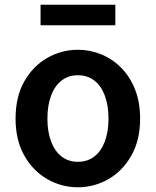

<svg xmlns="http://www.w3.org/2000/svg" viewBox="-20 -780 660 814"><path d="M310 14Q241 14 180.5 -20.5Q120 -55 83 -120.5Q46 -186 46 -277Q46 -370 83 -435Q120 -500 180.5 -534.5Q241 -569 310 -569Q362 -569 409.5 -549.5Q457 -530 494 -492.5Q531 -455 552.5 -401Q574 -347 574 -277Q574 -186 537 -120.5Q500 -55 439.5 -20.5Q379 14 310 14ZM310 -94Q351 -94 380 -116.5Q409 -139 424.5 -180.5Q440 -222 440 -277Q440 -333 424.5 -374.5Q409 -416 380 -438.5Q351 -461 310 -461Q270 -461 241 -438.5Q212 -416 196.5 -374.5Q181 -333 181 -277Q181 -222 196.5 -180.5Q212 -139 241 -116.5Q270 -94 310 -94ZM152 -673V-760H469V-673Z"/></svg>

Font: Noto Sans JP SemiBold
Style: Regular
Weight: 600
Designer: Ryoko NISHIZUKA  (kana, bopomofo & ideographs); Paul D. Hunt (Latin, Greek & Cyrillic); Sandoll Communications , Soo-you
Foundry: Adobe
Version: Version 2.004-H2;hotconv 1.0.118;makeotfexe 2.5.65603